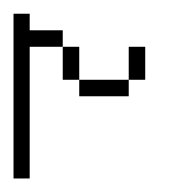

<svg xmlns="http://www.w3.org/2000/svg" viewBox="-20 -264 259 284"><path d="M97.2 -121.6V-146H170.4V-121.6ZM72.8 -146V-194.8H97.2V-146ZM170.4 -146V-194.8H194.8V-146ZM0 0V-243.7H23.9V-219.2H72.8V-194.8H23.9V0Z"/></svg>

Font: FS Mondwest Regular
Style: Regular
Weight: 400
Designer: NZWStudios2024
Foundry: https://fontstruct.com
Version: Version 1.0